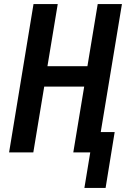

<svg xmlns="http://www.w3.org/2000/svg" viewBox="-20 -755 640 951"><path d="M398 176 427 0H343L397 -326H199L145 0H25L146 -735H266L215 -427H413L464 -735H584L479 -101H548L503 176Z"/></svg>

Font: Iosevka Aile Oblique
Style: Bold
Weight: 700
Italic angle: -9°
Designer: Belleve Invis
Foundry: Belleve Invis
Version: Version 31.1.0; ttfautohint (v1.8.4)